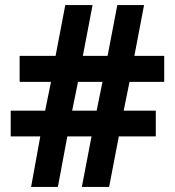

<svg xmlns="http://www.w3.org/2000/svg" viewBox="-20 -733 686 753"><path d="M488 -412 465 -299H591V-198H446L408 0H301L339 -198H244L207 0H102L138 -198H22V-299H157L180 -412H57V-514H198L236 -713H343L305 -514H402L440 -713H545L507 -514H624V-412ZM263 -299H359L382 -412H286Z"/></svg>

Font: Noto Sans Kawi
Style: Bold
Weight: 700
Designer: Fadhl Haqq
Version: Version 1.000